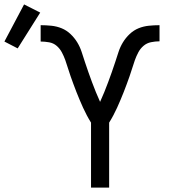

<svg xmlns="http://www.w3.org/2000/svg" viewBox="-153 -849 773 869"><path d="M259 0V-294Q249 -310 240 -327Q231 -344 223 -361.5Q215 -379 207.5 -397Q200 -415 193 -432.5Q186 -450 179.5 -468Q173 -486 166.5 -504Q160 -522 154.5 -540.5Q149 -559 142.5 -577Q136 -595 127 -612Q118 -629 103.5 -641.5Q89 -654 69.5 -657.5Q50 -661 31 -661V-735Q55 -735 79.5 -732.5Q104 -730 126 -721Q148 -712 166 -695Q184 -678 196.5 -657.5Q209 -637 216.5 -614Q224 -591 231.5 -568Q239 -545 247 -522.5Q255 -500 263.5 -477Q272 -454 281 -432Q290 -410 300 -388Q310 -410 319 -432Q328 -454 336.5 -477Q345 -500 353 -522.5Q361 -545 368.5 -568Q376 -591 383.5 -614Q391 -637 403.5 -657.5Q416 -678 434 -695Q452 -712 474 -721Q496 -730 520.5 -732.5Q545 -735 569 -735V-662Q550 -662 530.5 -658Q511 -654 496.5 -641.5Q482 -629 473 -612Q464 -595 457.5 -577Q451 -559 445.5 -540.5Q440 -522 433.5 -504Q427 -486 420.5 -468Q414 -450 407 -432.5Q400 -415 392.5 -397Q385 -379 377 -361.5Q369 -344 360 -327Q351 -310 341 -294V0ZM-73 -630 -133 -661 -44 -829 29 -792Z"/></svg>

Font: Iosevka SS04 Extended
Style: Regular
Weight: 400
Width: 7
Monospace: yes
Designer: Belleve Invis
Foundry: Belleve Invis
Version: Version 19.0.0; ttfautohint (v1.8.4)